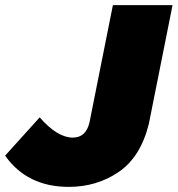

<svg xmlns="http://www.w3.org/2000/svg" viewBox="-35 -720 694 750"><path d="M233.5 10Q71 10 -15 -112L120 -261.5Q189 -182.5 249.5 -182.5Q300.5 -182.5 314.5 -241.5L406 -700H639L546.5 -236.5Q514.5 -107 429 -48.5Q343.5 10 233.5 10Z"/></svg>

Font: Argentum Sans Black
Style: Italic
Weight: 900
Italic angle: -11°
Designer: Julieta Ulanovsky (font), Cristiano Sobral (main changes and remaster)
Foundry: Julieta Ulanovsky (font), Cristiano Sobral (main changes and remaster)
Version: Version 2.007;June 15, 2022;FontCreator 14.0.0.2814 64-bit; 